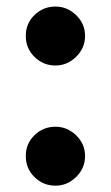

<svg xmlns="http://www.w3.org/2000/svg" viewBox="-20 -568 345 598"><path d="M152.7 10.3Q114.3 10.3 87.2 -16.7Q60 -43.7 60.4 -82Q60 -120 87.2 -146.7Q114.3 -173.3 152.7 -173.3Q189.3 -173.3 217 -146.7Q244.7 -120 245 -82Q244.7 -43.7 217 -16.7Q189.3 10.3 152.7 10.3ZM152.7 -364Q114.3 -364 87.2 -391Q60 -418 60.4 -456.3Q60 -494.3 87.2 -521Q114.3 -547.6 152.7 -547.6Q189.3 -547.6 217 -521Q244.7 -494.3 245 -456.3Q244.7 -418 217 -391Q189.3 -364 152.7 -364Z"/></svg>

Font: Inter UI Extra Bold
Style: Regular
Weight: 800
Designer: Rasmus Andersson
Foundry: rsms
Version: 3.2;8d6f07862